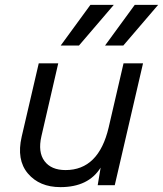

<svg xmlns="http://www.w3.org/2000/svg" viewBox="-20 -760 669 788"><path d="M447 -740 304 -573H229L351 -740ZM486 -573H411L533 -740H629ZM426 -237 487 -500H567L451 0H381L393 -72Q343 8 228 8Q142 8 94.5 -48Q47 -104 69 -199L139 -500H219L150 -201Q135 -136 162.5 -99Q190 -62 249 -62Q385 -62 426 -237Z"/></svg>

Font: Elaine Sans
Style: Italic
Weight: 400
Italic angle: -13°
Designer: Wei Huang
Foundry: Wei Huang
Version: Version 2.001;December 24, 2019;FontCreator 12.0.0.2547 64-b